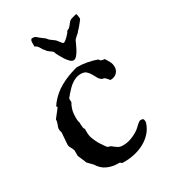

<svg xmlns="http://www.w3.org/2000/svg" viewBox="-172 -778 774 871"><g transform="rotate(-30 214.5 -342.5)"><path d="M191.9 -2.4Q160.6 -2.4 134.8 -14.4Q108.9 -26.4 92.3 -54.2L68.4 -78.6Q67.9 -81.1 64.9 -87.9Q62 -94.7 58.6 -102.5Q55.2 -110.4 52.2 -116.7Q49.3 -123 49.3 -125V-151.4Q48.3 -157.2 46.1 -161.9Q43.9 -166.5 41.3 -171.1Q38.6 -175.8 36.6 -180.4Q34.7 -185.1 34.7 -190.9L39.1 -251Q39.1 -255.4 37.4 -260.3Q35.6 -265.1 35.6 -270.5Q35.6 -277.3 37.4 -282.2Q39.1 -287.1 41 -292Q43 -296.9 44.7 -302.5Q46.4 -308.1 46.4 -316.9L80.6 -360.8L77.1 -368.2Q78.6 -370.1 80.6 -372.6Q82 -374.5 83.7 -377Q85.4 -379.4 86.9 -381.8Q115.7 -417.5 153.8 -438.7Q191.9 -460 237.3 -472.2L246.1 -474.6Q272.5 -474.6 299.1 -469.7Q325.7 -464.8 349.6 -456.1Q353 -447.8 360.6 -445.6Q368.2 -443.4 375 -443.4Q379.4 -435.5 383.3 -429.7Q387.2 -423.8 390.1 -418Q393.1 -412.1 394.8 -405.5Q396.5 -398.9 396.5 -390.1Q396.5 -372.6 384.3 -360.4Q372.1 -348.1 349.6 -348.1Q348.1 -350.1 345.7 -353.3Q343.3 -356.4 340.3 -359.6Q337.4 -362.8 335 -365.2Q332.5 -367.7 331.1 -368.2Q330.6 -369.1 326.2 -369.9Q321.8 -370.6 321.3 -370.6Q309.6 -376 303.5 -387.5Q297.4 -398.9 290.8 -410.4Q284.2 -421.9 274.7 -430.7Q265.1 -439.5 246.1 -439.5Q231.9 -439.5 220.2 -434.8Q208.5 -430.2 197.8 -422.6Q187 -415 177.5 -405Q168 -395 158.2 -384.3Q156.2 -380.4 151.9 -376.2Q147.5 -372.1 146 -368.2V-348.1L142.1 -342.3Q134.3 -326.7 131.3 -312.5Q128.4 -298.3 128.4 -280.3Q128.4 -277.3 128.4 -273.2Q128.4 -269 128.9 -264.9Q129.4 -260.7 129.9 -257.6Q130.4 -254.4 131.8 -254.4Q131.8 -250.5 132.1 -244.9Q132.3 -239.3 132.8 -233.9Q133.3 -228.5 133.8 -224.6Q134.3 -220.7 134.3 -220.7L138.7 -213.9V-200.2Q138.7 -189 139.9 -180.7Q141.1 -172.4 143.8 -164.8Q146.5 -157.2 150.1 -149.7Q153.8 -142.1 158.2 -132.8Q158.2 -131.8 162.1 -126.2Q166 -120.6 170.4 -114Q174.8 -107.4 178.7 -101.8Q182.6 -96.2 183.6 -94.7Q187.5 -90.3 193.8 -89.4Q200.2 -88.4 203.6 -85.4Q211.4 -79.6 216.6 -75.4Q221.7 -71.3 226.8 -68.4Q231.9 -65.4 237.8 -64Q243.7 -62.5 253.4 -62.5Q275.9 -62.5 299.3 -71.8Q322.8 -81.1 340.3 -94.7Q344.2 -97.7 348.9 -102.3Q353.5 -106.9 358.4 -111.3Q363.3 -115.7 368.4 -119.1Q373.5 -122.6 378.4 -122.6Q387.2 -122.6 390.4 -119.1Q393.6 -115.7 393.6 -107.4V-101.6Q385.3 -73.7 367.4 -53.7Q349.6 -33.7 326.2 -20.8Q302.7 -7.8 275.9 -1.5Q249 4.9 223.1 4.9H208L199.2 -2.4ZM162.1 -613.3Q156.7 -617.7 153.3 -623Q149.9 -628.4 146.7 -634Q143.6 -639.6 139.2 -644.3Q134.8 -648.9 127.4 -651.9V-673.3Q127.4 -677.2 128.2 -680.9Q128.9 -684.6 133.8 -689.9H145.5Q149.9 -689 152.8 -687.3Q155.8 -685.5 158.7 -683.1Q161.6 -680.7 165 -677.5Q168.5 -674.3 173.8 -670.4L191.4 -657.2Q195.8 -650.9 200.2 -646.7Q204.6 -642.6 208.5 -639.9Q212.4 -637.2 215.1 -635.5Q217.8 -633.8 218.8 -632.3Q223.6 -629.9 228 -624.8Q232.4 -619.6 236.6 -614Q240.7 -608.4 244.1 -604.2Q247.6 -600.1 251 -600.1Q254.9 -600.1 261.7 -605.5Q268.6 -610.8 275.1 -617.4Q281.7 -624 286.6 -630.4Q291.5 -636.7 291.5 -639.2Q303.2 -644 308.3 -649.7Q313.5 -655.3 317.1 -660.4Q320.8 -665.5 325.2 -670.4Q329.6 -675.3 339.8 -678.7Q341.3 -678.7 344.5 -679.7Q347.7 -680.7 351.3 -681.6Q355 -682.6 358.4 -683.6Q361.8 -684.6 364.3 -684.6Q365.7 -684.1 366.7 -680.2Q367.7 -676.3 368.4 -671.4Q369.1 -666.5 369.4 -662.6Q369.6 -658.7 369.6 -658.2Q369.6 -656.7 364.5 -650.1Q359.4 -643.6 353 -635.7Q346.7 -627.9 340.6 -621.1Q334.5 -614.3 332.5 -613.3Q332.5 -610.8 327.9 -606.9Q323.2 -603 317.6 -598.1Q312 -593.3 306.9 -587.9Q301.8 -582.5 300.8 -576.7Q296.9 -569.3 291.7 -557.9Q286.6 -546.4 280 -535.4Q273.4 -524.4 265.9 -516.6Q258.3 -508.8 249.5 -508.8Q242.2 -508.8 233.6 -517.1Q225.1 -525.4 217.5 -536.6Q210 -547.9 203.9 -559.1Q197.8 -570.3 194.8 -576.7L191.4 -586.9Q189.9 -588.9 185.1 -592.3Q180.2 -595.7 175 -599.4Q169.9 -603 166 -606.7Q162.1 -610.4 162.1 -613.3Z"/></g></svg>

Font: IM FELL English
Style: Regular
Weight: 400
Designer: Igino Marini
Foundry: Igino Marini
Version: 3.00